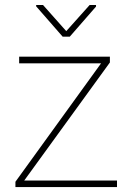

<svg xmlns="http://www.w3.org/2000/svg" viewBox="-20 -758 518 778"><path d="M454.1 -26.4V0H42.5V-21.5L389.6 -501.5H57.6V-528.3H425.3V-504.9L78.1 -26.4ZM154.3 -737.8 248.5 -631.8 343.3 -737.8H369.1V-731.4L262.7 -609.4H233.9L126.5 -732.4V-737.8Z"/></svg>

Font: Vazirmatn RD UI Thin
Style: Regular
Weight: 100
Designer: Saber Rastikerdar
Foundry: Saber Rastikerdar
Version: Version 33.003